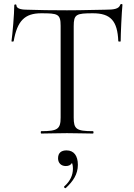

<svg xmlns="http://www.w3.org/2000/svg" viewBox="-20 -674 674 969"><path d="M188 -607C271 -607 286 -604 286 -544V-81C286 -23 271 -12 188 -12C185 -12 185 0 188 0C224 0 269 -2 318 -2C370 -2 414 0 449 0C453 0 453 -12 449 -12C365 -12 352 -23 352 -81V-542C352 -602 365 -607 449 -607C538 -607 573 -569 577 -466C577 -464 589 -463 589 -466C589 -498 594 -611 598 -650C598 -655 588 -655 587 -650C580 -629 556 -625 511 -625C459 -625 412 -622 318 -622C243 -622 174 -623 117 -625C98 -625 63 -627 63 -647C63 -654 52 -653 52 -647C52 -603 43 -501 38 -466C38 -463 49 -464 49 -466C67 -569 105 -607 188 -607ZM312 275C349 241 373 205 373 158C373 112 353 85 316 85C292 85 273 95 273 125C273 148 288 164 312 164C326 164 338 159 343 148C346 154 348 164 348 178C348 210 334 241 304 267C301 270 307 278 312 275Z"/></svg>

Font: Cormorant Garamond
Style: Regular
Weight: 400
Designer: Christian Thalmann (Catharsis Fonts)
Foundry: Catharsis Fonts
Version: Version 4.002;Glyphs 3.4 (3410)